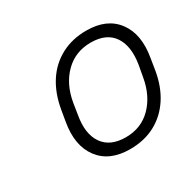

<svg xmlns="http://www.w3.org/2000/svg" viewBox="-96 -825 596 588"><g transform="rotate(-30 202.5 -531.0)"><path d="M78.6 -510.3 85.4 -550.3Q94.7 -604 119.6 -642.1Q144.5 -680.2 183.6 -700.9Q222.7 -721.7 272.5 -721.7Q345.2 -721.7 380.1 -674.8Q415 -627.9 401.4 -550.3L395 -510.3Q386.2 -457.5 361.1 -419.2Q335.9 -380.9 297.4 -360.4Q258.8 -339.8 208.5 -339.8Q135.7 -339.8 100.6 -386.5Q65.4 -433.1 78.6 -510.3ZM127.9 -550.3 121.6 -510.3Q110.8 -449.2 135.3 -413.6Q159.7 -377.9 215.3 -377.9Q269.5 -377.9 305.7 -414.3Q341.8 -450.7 352.1 -510.3L359.4 -550.3Q369.6 -611.8 345.5 -647.5Q321.3 -683.1 266.1 -683.1Q211.4 -683.1 174.8 -646.7Q138.2 -610.4 127.9 -550.3Z"/></g></svg>

Font: Inter Tight ExtraLight
Style: Italic
Weight: 250
Italic angle: -9.39999°
Designer: Rasmus Andersson
Foundry: rsms
Version: Version 3.004